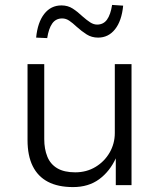

<svg xmlns="http://www.w3.org/2000/svg" viewBox="-20 -753 649 781"><path d="M277 8Q216 8 175 -13.5Q134 -35 113 -77.5Q92 -120 92 -183V-492H160V-187Q160 -147 172.5 -116Q185 -85 213 -68.5Q241 -52 286 -52Q332 -52 368.5 -74Q405 -96 426 -132.5Q447 -169 447 -212V-492H515V0H451V-111H452Q427 -56 383.5 -24Q340 8 277 8ZM172 -598 127 -600Q133 -662 160 -696.5Q187 -731 230 -731Q256 -731 276 -718Q296 -705 316 -686Q333 -671 347 -662Q361 -653 375 -653Q401 -653 415.5 -673.5Q430 -694 436 -733L481 -730Q475 -668 448 -634Q421 -600 379 -600Q353 -600 332.5 -613Q312 -626 292 -644Q275 -660 261.5 -669Q248 -678 233 -678Q207 -678 192.5 -657.5Q178 -637 172 -598Z"/></svg>

Font: Nunito Sans 8pt Light
Style: Regular
Weight: 300
Version: Version 3.101;gftools[0.9.27]